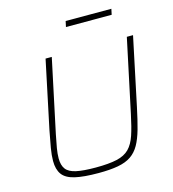

<svg xmlns="http://www.w3.org/2000/svg" viewBox="-125 -964 967 1075"><g transform="rotate(-15 358.5 -427.0)"><path d="M314 8Q227 8 176.5 -4Q126 -16 105 -45Q84 -74 84 -123Q84 -155 91 -197Q98 -239 109 -294L192 -688H228L138 -264Q129 -221 123.5 -188Q118 -155 118 -129Q118 -89 135 -66.5Q152 -44 193 -35Q234 -26 306 -26Q383 -26 429 -36.5Q475 -47 501 -73.5Q527 -100 542.5 -146Q558 -192 573 -264L663 -688H699L616 -294Q601 -222 586.5 -170.5Q572 -119 552.5 -84.5Q533 -50 503 -29.5Q473 -9 427 -0.5Q381 8 314 8ZM348 -829 355 -862H620L613 -829Z"/></g></svg>

Font: Saira Thin
Style: Italic
Weight: 100
Italic angle: -12°
Designer: Hector Gatti with collaboration of the Omnibus-Type team
Foundry: Omnibus-Type
Version: Version 1.101